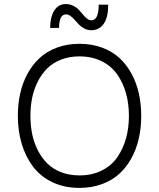

<svg xmlns="http://www.w3.org/2000/svg" viewBox="-20 -916 784 946"><path d="M429.2 -767.1Q411.6 -767.1 396 -775.1Q380.4 -783.2 369.4 -794.7Q358.4 -806.2 348.4 -817.6Q338.4 -829.1 327.4 -837.2Q316.4 -845.2 305.2 -845.2Q271 -845.2 271 -778.3H227.1Q227.1 -831.1 247.1 -863.5Q267.1 -896 304.2 -896Q324.2 -896 340.8 -887.7Q357.4 -879.4 368.4 -867.7Q379.4 -856 388.9 -844.2Q398.4 -832.5 408.9 -824.2Q419.4 -815.9 430.2 -815.9Q466.3 -815.9 466.3 -893.1H513.2Q513.2 -831.5 491.5 -799.3Q469.7 -767.1 429.2 -767.1ZM371.1 9.8Q296.4 9.8 237.5 -18.6Q178.7 -46.9 142.1 -95.9Q105.5 -145 86.7 -208.5Q67.9 -272 67.9 -345.2Q67.9 -403.3 79.6 -455.8Q91.3 -508.3 115.7 -553Q140.1 -597.7 175.5 -630.4Q210.9 -663.1 261 -681.6Q311 -700.2 371.1 -700.2Q431.6 -700.2 482.2 -681.6Q532.7 -663.1 568.1 -630.6Q603.5 -598.1 627.9 -553.2Q652.3 -508.3 664.1 -455.8Q675.8 -403.3 675.8 -345.2Q675.8 -286.6 664.1 -234.4Q652.3 -182.1 627.9 -137.2Q603.5 -92.3 568.1 -59.8Q532.7 -27.3 482.2 -8.8Q431.6 9.8 371.1 9.8ZM371.1 -51.8Q433.6 -51.8 481.7 -75.9Q529.8 -100.1 558.3 -141.8Q586.9 -183.6 601.1 -234.9Q615.2 -286.1 615.2 -345.2Q615.2 -403.8 601.1 -455.3Q586.9 -506.8 558.3 -548.3Q529.8 -589.8 481.7 -614Q433.6 -638.2 371.1 -638.2Q321.8 -638.2 281 -622.3Q240.2 -606.4 212.6 -578.9Q185.1 -551.3 166 -513.7Q147 -476.1 138.4 -433.8Q129.9 -391.6 129.9 -345.2Q129.9 -298.3 138.4 -256.1Q147 -213.9 166 -176.3Q185.1 -138.7 212.6 -111.1Q240.2 -83.5 281 -67.6Q321.8 -51.8 371.1 -51.8Z"/></svg>

Font: HK Grotesk Light
Style: Regular
Weight: 300
Designer: Alfredo Marco Pradil and Stefan Peev
Foundry: Hanken Design Co.
Version: Version 1.045;PS 001.045;hotconv 1.0.88;makeotf.lib2.5.64775